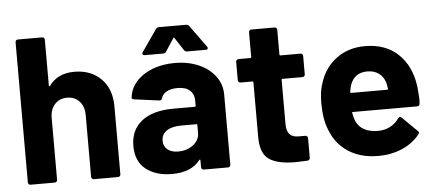

<svg xmlns="http://www.w3.org/2000/svg" viewBox="-49 -807 2091 922"><g transform="rotate(-5 997.0 -346.0)"><path d="M498 -340V-12Q498 -7 494.5 -3.5Q491 0 486 0H369Q364 0 360.5 -3.5Q357 -7 357 -12V-311Q357 -351 334.5 -376Q312 -401 275 -401Q238 -401 215.5 -376Q193 -351 193 -311V-12Q193 -7 189.5 -3.5Q186 0 181 0H64Q59 0 55.5 -3.5Q52 -7 52 -12V-688Q52 -693 55.5 -696.5Q59 -700 64 -700H181Q186 -700 189.5 -696.5Q193 -693 193 -688V-467Q193 -464 195 -463Q197 -462 198 -464Q239 -522 320 -522Q400 -522 449 -473Q498 -424 498 -340Z M1028 -351V-12Q1028 -7 1024.5 -3.5Q1021 0 1016 0H899Q894 0 890.5 -3.5Q887 -7 887 -12V-45Q887 -48 885 -49Q883 -50 881 -47Q839 8 746 8Q668 8 620 -30Q572 -68 572 -142Q572 -219 626 -261.5Q680 -304 780 -304H882Q887 -304 887 -309V-331Q887 -364 867 -382.5Q847 -401 807 -401Q776 -401 755.5 -390Q735 -379 729 -359Q726 -348 716 -349L595 -365Q583 -367 584 -374Q588 -416 617.5 -450Q647 -484 695.5 -503Q744 -522 804 -522Q869 -522 920 -499.5Q971 -477 999.5 -438Q1028 -399 1028 -351ZM887 -179V-215Q887 -220 882 -220H810Q765 -220 739.5 -203Q714 -186 714 -155Q714 -128 733 -112.5Q752 -97 784 -97Q827 -97 857 -120Q887 -143 887 -179ZM656 -587 729 -692Q734 -700 743 -700H876Q885 -700 890 -692L966 -587Q969 -583 969 -580Q969 -572 958 -572H868Q859 -572 854 -580L814 -641Q811 -647 808 -641L768 -580Q763 -572 754 -572H664Q657 -572 654.5 -576.5Q652 -581 656 -587Z M1410 -401H1314Q1309 -401 1309 -396V-184Q1309 -151 1322.5 -135Q1336 -119 1366 -119H1399Q1404 -119 1407.5 -115.5Q1411 -112 1411 -107V-12Q1411 -1 1399 1Q1357 3 1339 3Q1256 3 1215 -24.5Q1174 -52 1173 -128V-396Q1173 -401 1168 -401H1111Q1106 -401 1102.5 -404.5Q1099 -408 1099 -413V-502Q1099 -507 1102.5 -510.5Q1106 -514 1111 -514H1168Q1173 -514 1173 -519V-638Q1173 -643 1176.5 -646.5Q1180 -650 1185 -650H1297Q1302 -650 1305.5 -646.5Q1309 -643 1309 -638V-519Q1309 -514 1314 -514H1410Q1415 -514 1418.5 -510.5Q1422 -507 1422 -502V-413Q1422 -408 1418.5 -404.5Q1415 -401 1410 -401Z M1959 -225Q1958 -213 1946 -213H1637Q1631 -213 1633 -208Q1636 -188 1644 -168Q1670 -112 1750 -112Q1814 -113 1851 -164Q1855 -170 1860 -170Q1863 -170 1867 -166L1939 -95Q1944 -90 1944 -86Q1944 -84 1940 -78Q1907 -37 1855 -14.5Q1803 8 1741 8Q1655 8 1595.5 -31Q1536 -70 1510 -140Q1489 -190 1489 -271Q1489 -326 1504 -368Q1527 -439 1584.5 -481Q1642 -523 1721 -523Q1821 -523 1881.5 -465Q1942 -407 1955 -310Q1957 -295 1960 -248Q1960 -238 1959 -225ZM1639 -342Q1635 -329 1632 -310Q1632 -305 1637 -305H1810Q1816 -305 1814 -310Q1809 -339 1809 -338Q1800 -368 1777.5 -384.5Q1755 -401 1722 -401Q1659 -401 1639 -342Z"/></g></svg>

Font: UMi
Style: Bold
Weight: 700
Designer: Peter Middis
Foundry: We Are UMi
Version: Version 1.0